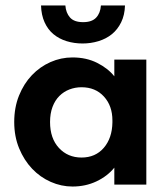

<svg xmlns="http://www.w3.org/2000/svg" viewBox="-20 -675 614 702"><path d="M245 7Q204 7 165.5 -10Q127 -27 97.5 -58Q68 -89 50 -132.5Q32 -176 32 -229Q32 -282 49.5 -325.5Q67 -369 96.5 -400Q126 -431 164.5 -448Q203 -465 245 -465Q296 -465 335.5 -445Q375 -425 398 -396V-457H515V0H398V-62Q373 -31 333 -12Q293 7 245 7ZM278 -99Q329 -99 359.5 -134.5Q390 -170 391 -227V-235Q391 -288 360 -322Q329 -356 278 -356Q255 -356 234 -348Q213 -340 197 -324Q181 -308 172 -284Q163 -260 163 -229Q163 -169 195.5 -134Q228 -99 278 -99ZM282 -516Q251 -516 223.5 -524.5Q196 -533 175.5 -550Q155 -567 143 -593.5Q131 -620 130 -655H219Q221 -628 236 -611Q251 -594 284 -594Q316 -594 331.5 -610.5Q347 -627 349 -655H437Q436 -620 423 -593.5Q410 -567 389 -550Q368 -533 340 -524.5Q312 -516 282 -516Z"/></svg>

Font: Tilda Sans Bold
Style: Regular
Weight: 700
Designer: ParaType Ltd
Foundry: ParaType Ltd
Version: Version 1.009